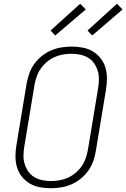

<svg xmlns="http://www.w3.org/2000/svg" viewBox="-20 -990 670 1018"><path d="M249 8Q219 8 190 2.5Q161 -3 137 -17.5Q113 -32 95.5 -54Q78 -76 70 -103.5Q62 -131 62 -160.5Q62 -190 67 -220L121 -546Q126 -573 135 -599.5Q144 -626 161 -650Q178 -674 201 -692.5Q224 -711 250.5 -722.5Q277 -734 305 -738.5Q333 -743 360 -743Q390 -743 419 -737.5Q448 -732 472 -717.5Q496 -703 513.5 -681Q531 -659 539 -631.5Q547 -604 547 -574.5Q547 -545 542 -515L488 -189Q484 -162 474.5 -135.5Q465 -109 448 -85Q431 -61 408 -42.5Q385 -24 358.5 -12.5Q332 -1 304 3.5Q276 8 249 8ZM250 -30Q272 -30 295 -34Q318 -38 339.5 -47.5Q361 -57 380 -73Q399 -89 413 -109Q427 -129 434.5 -151Q442 -173 446 -195L500 -521Q504 -545 504.5 -568.5Q505 -592 498.5 -613.5Q492 -635 479.5 -653.5Q467 -672 448 -683.5Q429 -695 406 -700Q383 -705 359 -705Q337 -705 314 -701Q291 -697 269.5 -687.5Q248 -678 229 -662Q210 -646 196 -626Q182 -606 174.5 -584Q167 -562 163 -540L109 -214Q105 -190 104.5 -166.5Q104 -143 110.5 -121.5Q117 -100 129.5 -81.5Q142 -63 161 -51.5Q180 -40 203 -35Q226 -30 250 -30ZM469 -802 444 -828 600 -970 630 -940ZM273 -802 248 -828 405 -970 435 -940Z"/></svg>

Font: Iosevka Extralight Extended
Style: Italic
Weight: 200
Width: 7
Italic angle: -9°
Monospace: yes
Designer: Belleve Invis
Foundry: Belleve Invis
Version: Version 32.5.0; ttfautohint (v1.8.4)